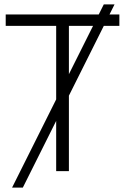

<svg xmlns="http://www.w3.org/2000/svg" viewBox="-20 -780 571 875"><path d="M294 0H236V-229L84 75H35L236 -327V-662H6V-714H430L453 -760H502L479 -714H524V-662H453L294 -344ZM294 -662V-442L404 -662Z"/></svg>

Font: Noto Sans Light
Style: Regular
Weight: 300
Designer: Monotype Design Team
Foundry: Monotype Imaging Inc.
Version: Version 2.007